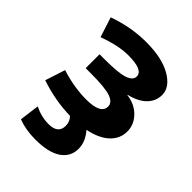

<svg xmlns="http://www.w3.org/2000/svg" viewBox="-213 -644 977 977"><g transform="rotate(45 276.0 -155.0)"><path d="M385 -273V-271Q443 -264 479.5 -226.5Q516 -189 516 -140Q516 -88 476.5 -51Q437 -14 363 1Q403 48 403 97Q403 155 355 187.5Q307 220 213 220Q144 220 89 199L103 92Q153 117 206 117Q274 117 274 61Q274 31 253 10Q145 8 36 -29L71 -137Q165 -107 253 -107Q357 -107 357 -161Q357 -190 317.5 -204Q278 -218 175 -218H138V-318H175Q274 -318 313 -331.5Q352 -345 352 -372Q352 -418 245 -418Q175 -418 80 -383L45 -491Q154 -530 262 -530Q377 -530 443.5 -491Q510 -452 510 -397Q510 -353 478.5 -320.5Q447 -288 385 -273Z"/></g></svg>

Font: M PLUS 1p ExtraBold
Style: Regular
Weight: 800
Version: Version 1.062